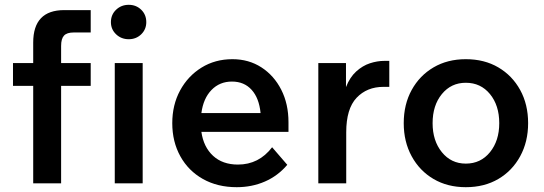

<svg xmlns="http://www.w3.org/2000/svg" viewBox="-20 -762 2263 798"><path d="M234 0H118V-405H34V-500H118V-585Q118 -720 247 -720H357V-627H286Q258 -627 246 -614Q234 -601 234 -571V-500H357V-405H234Z M588 -670Q588 -640 567 -619.5Q546 -599 515 -599Q484 -599 462.5 -619.5Q441 -640 441 -670Q441 -701 462.5 -721.5Q484 -742 515 -742Q546 -742 567 -721.5Q588 -701 588 -670ZM573 0H457V-500H573Z M1111 -150 1174 -77Q1135 -31 1081 -7.5Q1027 16 964 16Q884 16 823.5 -18Q763 -52 729.5 -112.5Q696 -173 696 -250Q696 -326 728.5 -386Q761 -446 817.5 -481Q874 -516 946 -516Q1014 -516 1066.5 -482Q1119 -448 1149 -389Q1179 -330 1179 -254V-214H817Q826 -151 865.5 -114.5Q905 -78 969 -78Q1056 -78 1111 -150ZM944 -423Q893 -423 859 -388Q825 -353 817 -292H1063Q1057 -354 1026 -388.5Q995 -423 944 -423Z M1598 -509V-401H1574Q1505 -401 1462 -355.5Q1419 -310 1419 -212V0H1303V-500H1418V-400Q1434 -441 1460.5 -465Q1487 -489 1517.5 -499Q1548 -509 1578 -509Z M1916 16Q1840 16 1782 -18Q1724 -52 1691 -112.5Q1658 -173 1658 -250Q1658 -328 1691 -388Q1724 -448 1782 -482Q1840 -516 1916 -516Q1993 -516 2051 -482Q2109 -448 2142 -388Q2175 -328 2175 -250Q2175 -173 2142 -112.5Q2109 -52 2051 -18Q1993 16 1916 16ZM1916 -82Q1978 -82 2016.5 -129.5Q2055 -177 2055 -250Q2055 -324 2016.5 -371Q1978 -418 1916 -418Q1855 -418 1816.5 -371Q1778 -324 1778 -250Q1778 -177 1816.5 -129.5Q1855 -82 1916 -82Z"/></svg>

Font: Wix Madefor Text SemiBold
Style: Regular
Weight: 600
Designer: Dalton Maag Ltd
Foundry: Dalton Maag Ltd
Version: Version 3.100